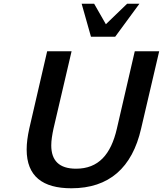

<svg xmlns="http://www.w3.org/2000/svg" viewBox="-20 -997 874 1030"><path d="M728 -977H662L548 -867L485 -977H418L468 -800H598ZM123 -195C123 -51 209 13 363 13C565 13 689 -97 737 -307L834 -722H703L607 -307C575 -168 508 -92 388 -92C297 -92 255 -136 255 -217C255 -244 260 -274 267 -307L364 -722H233L137 -307C128 -266 123 -229 123 -195Z"/></svg>

Font: Perun SemiBold Italic
Style: Regular
Weight: 400
Italic angle: -12°
Foundry: Copyright (c) Stefan Peev, Context Ltd, 2016
Version: Version 1.026